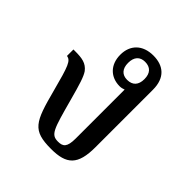

<svg xmlns="http://www.w3.org/2000/svg" viewBox="-160 -663 782 782"><g transform="rotate(45 231.0 -272.0)"><path d="M254 10C343 10 377 -21 377 -123V-454C377 -523 338 -554 280 -554C218 -554 182 -517 182 -461C182 -403 219 -368 271 -368C279 -368 288 -370 295 -373V-91C295 -41 281 -31 253 -31C212 -31 206 -53 169 -189C150 -259 140 -292 127 -311C107 -337 82 -341 41 -341H32V-304C56 -300 64 -280 94 -166C132 -22 146 10 254 10ZM274 -408C245 -408 228 -426 228 -460C228 -494 245 -512 274 -512C305 -512 322 -494 322 -460C322 -426 305 -408 274 -408Z"/></g></svg>

Font: Noto Serif Thai SemiCondensed
Style: Regular
Weight: 400
Width: 4
Designer: Monotype Design Team
Foundry: Monotype Imaging Inc.
Version: Version 2.002